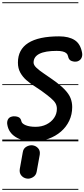

<svg xmlns="http://www.w3.org/2000/svg" viewBox="-25 -1250 747 1698"><path d="M266 0Q173 0 112.2 -39Q51.5 -78 40 -145.5Q34.5 -172 45.2 -193.5Q56 -215 84 -220Q106.5 -224.5 132.5 -216.5Q158.5 -208.5 164.5 -176.5Q169 -156.5 202.5 -142.5Q236 -128.5 290 -128.5Q343.5 -128.5 386 -149.8Q428.5 -171 453.2 -207Q478 -243 478 -287.5Q478 -315 465.8 -336.5Q453.5 -358 423.5 -383.5Q393.5 -409 340.5 -447.5Q311.5 -468 276 -490.5Q240.5 -513 208 -541.5Q175.5 -570 154.5 -607.8Q133.5 -645.5 133.5 -696.5Q133.5 -812 225 -870.2Q316.5 -928.5 498 -928.5Q584 -928.5 635.5 -895.2Q687 -862 701 -783Q705.5 -758 695.5 -737Q685.5 -716 659 -707Q636 -701 609.2 -710.2Q582.5 -719.5 577 -752Q574 -768.5 562.2 -779Q550.5 -789.5 529.2 -794.8Q508 -800 476.5 -800Q374.5 -800 323.2 -774Q272 -748 272 -696.5Q272 -674.5 297.8 -650.2Q323.5 -626 361.2 -601Q399 -576 435 -550Q509 -498.5 547.2 -458Q585.5 -417.5 599.5 -380.8Q613.5 -344 613.5 -303Q613.5 -238 587.5 -182.8Q561.5 -127.5 514.2 -86.5Q467 -45.5 403.8 -22.8Q340.5 0 266 0ZM266 0Q173 0 112.2 -39Q51.5 -78 40 -145.5Q34.5 -172 45.2 -193.5Q56 -215 84 -220Q106.5 -224.5 132.5 -216.5Q158.5 -208.5 164.5 -176.5Q169 -156.5 202.5 -142.5Q236 -128.5 290 -128.5Q343.5 -128.5 386 -149.8Q428.5 -171 453.2 -207Q478 -243 478 -287.5Q478 -315 465.8 -336.5Q453.5 -358 423.5 -383.5Q393.5 -409 340.5 -447.5Q311.5 -468 276 -490.5Q240.5 -513 208 -541.5Q175.5 -570 154.5 -607.8Q133.5 -645.5 133.5 -696.5Q133.5 -812 225 -870.2Q316.5 -928.5 498 -928.5Q584 -928.5 635.5 -895.2Q687 -862 701 -783Q705.5 -758 695.5 -737Q685.5 -716 659 -707Q636 -701 609.2 -710.2Q582.5 -719.5 577 -752Q574 -768.5 562.2 -779Q550.5 -789.5 529.2 -794.8Q508 -800 476.5 -800Q374.5 -800 323.2 -774Q272 -748 272 -696.5Q272 -674.5 297.8 -650.2Q323.5 -626 361.2 -601Q399 -576 435 -550Q509 -498.5 547.2 -458Q585.5 -417.5 599.5 -380.8Q613.5 -344 613.5 -303Q613.5 -238 587.5 -182.8Q561.5 -127.5 514.2 -86.5Q467 -45.5 403.8 -22.8Q340.5 0 266 0ZM211 329Q182.5 324.5 163.5 302Q144.5 279.5 150 244.5L176.5 96Q181.5 63 207.8 47.8Q234 32.5 261.5 35Q292 38.5 312 60.8Q332 83 326.5 118.5L299.5 267.5Q294 301 265.8 317.5Q237.5 334 211 329ZM-5 420.5H668V428.5H-5ZM-5 -16H668V0H-5ZM-5 -505.5H668V-497.5H-5ZM-5 -1230H668V-1222H-5Z"/></svg>

Font: Edu VIC WA NT Pre Guide
Style: Regular
Weight: 400
Designer: Tina and Corey Anderson, Eben Sorkin, Mirko Velimirovic
Foundry: Google for Education
Version: Version 1.000